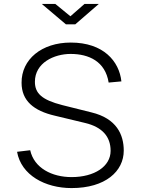

<svg xmlns="http://www.w3.org/2000/svg" viewBox="-20 -949 727 979"><path d="M411 -929 339 -866 262 -929H193L316 -825H364L484 -929ZM345 10C518 10 611 -76 611 -181C611 -262 575 -345 446 -376L298 -413C192 -440 158 -474 158 -532C158 -629 256 -674 340 -674C433 -674 517 -636 534 -528L599 -534C588 -637 507 -732 341 -732C192 -732 89 -646 90 -527C90 -435 152 -384 260 -359L414 -322C502 -301 544 -252 544 -180C544 -100 461 -46 345 -46C245 -46 154 -92 134 -183L67 -175C88 -56 210 10 345 10Z"/></svg>

Font: United Sans ExtraLight
Style: Regular
Weight: 200
Designer: Pablo Impallari, Rodrigo Fuenzalida (Modified by Dan O. Williams)
Version: Version 1.000;PS 001.000;hotconv 1.0.88;makeotf.lib2.5.64775